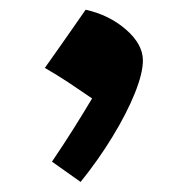

<svg xmlns="http://www.w3.org/2000/svg" viewBox="-20 -223 384 393"><path d="M155.3 -203.1Q203.6 -192.4 238 -162.4Q272.5 -132.3 272.5 -99.1Q272.5 -73.2 255.9 -32Q239.3 9.3 210.4 56.6Q181.6 104 145 149.4L86.4 107.9Q110.8 71.8 130.6 40.3Q150.4 8.8 168.5 -21.5Q141.6 -40 119.4 -54.7Q97.2 -69.3 71.8 -84Q92.8 -113.3 112.8 -142.1Q132.8 -170.9 155.3 -203.1Z"/></svg>

Font: Pinar-DS2-FD Bold
Style: Regular
Weight: 700
Designer: Amin Abedi
Version: Version 3.000